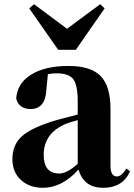

<svg xmlns="http://www.w3.org/2000/svg" viewBox="-20 -877 639 914"><path d="M257 -640 119 -837 142 -857 299 -740 457 -857 478 -837 341 -640ZM350 -305Q312 -295 295 -288Q188 -244 188 -139Q188 -51 263 -51Q298 -51 350 -97ZM152 -510 136 -504ZM599 -61Q564 17 472 17Q378 17 354 -70Q275 17 185 17Q120 17 80 -20Q39 -57 39 -119Q39 -188 85 -229Q132 -271 252 -306Q280 -314 350 -332V-393Q350 -471 329 -500Q307 -528 250 -528Q228 -528 208 -524L201 -453Q197 -358 126 -358Q69 -358 57 -409Q63 -481 127 -521Q193 -563 307 -563Q413 -563 460 -514Q506 -466 506 -357V-88Q506 -37 537 -37Q558 -37 582 -75Z"/></svg>

Font: Source Han Serif CN Heavy
Style: Regular
Weight: 900
Designer: Ryoko NISHIZUKA  (kana & ideographs); Frank Grießhammer (Latin, Greek & Cyrillic); Wenlong ZHANG  (bopomofo); Sandoll Co
Foundry: Adobe Systems Incorporated
Version: Version 1.000;PS 1;hotconv 16.6.53;makeotf.lib2.5.65590